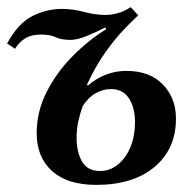

<svg xmlns="http://www.w3.org/2000/svg" viewBox="-23 -509 543 539"><path d="M247 10Q166 10 123 -29Q80 -68 80 -135Q80 -196 108 -251Q136 -306 180.5 -351Q225 -396 275 -427L273 -432Q243 -417 218 -407Q193 -397 175 -397Q149 -397 133.5 -404.5Q118 -412 92 -412Q65 -412 48 -401.5Q31 -391 19 -372L-3 -387Q28 -444 68 -464Q108 -484 151 -484Q182 -484 213 -475.5Q244 -467 274 -467Q289 -467 307.5 -472Q326 -477 344 -489L365 -466Q353 -455 328 -429.5Q303 -404 274.5 -364.5Q246 -325 221 -271L224 -269Q272 -310 332 -310Q397 -310 434 -272Q471 -234 471 -176Q471 -91 411 -40.5Q351 10 247 10ZM258 -29Q286 -29 308.5 -47.5Q331 -66 343.5 -97Q356 -128 356 -165Q356 -207 339 -233Q322 -259 288 -259Q267 -259 246 -247.5Q225 -236 209 -211Q203 -194 197.5 -171.5Q192 -149 192 -121Q192 -83 207 -56Q222 -29 258 -29Z"/></svg>

Font: STIX Two Text SemiBold
Style: Italic
Weight: 600
Italic angle: -12°
Designer: Ross Mills, John Hudson & Paul Hanslow, Tiro Typeworks Ltd; with prior portions MicroPress Inc. and Coen Hoffman, Elsevi
Foundry: Tiro Typeworks Ltd
Version: Version 2.13 b171